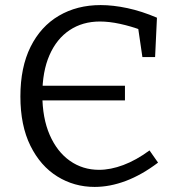

<svg xmlns="http://www.w3.org/2000/svg" viewBox="-20 -727 690 756"><path d="M352.7 9Q272 9 205.7 -32.2Q139.3 -73.3 99.8 -153Q60.3 -232.7 60.3 -347.3Q60.3 -462 100.3 -542.5Q140.3 -623 211.8 -665Q283.3 -707 376.3 -707Q425.3 -707 481.7 -695Q538 -683 598 -657.3L590.7 -502.3H540.7L523 -623L537.7 -608Q495.7 -623.7 452.8 -633Q410 -642.3 373.3 -642.3Q305.3 -642.3 254.2 -608.3Q203 -574.3 174.8 -509.8Q146.7 -445.3 146.7 -355Q146.7 -262.3 175.7 -195.8Q204.7 -129.3 255.2 -93.8Q305.7 -58.3 370 -58.3Q415.3 -58.3 465.7 -77.2Q516 -96 568.7 -134.7L602.3 -86.7Q539 -38.7 476 -14.8Q413 9 352.7 9ZM140.3 -331.7V-389.3H472V-331.7Z"/></svg>

Font: Bitter Thin
Style: Regular
Weight: 100
Designer: Sol Matas, and Bitter project Authors
Foundry: Sol Matas
Version: Version 2.002